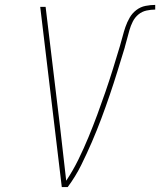

<svg xmlns="http://www.w3.org/2000/svg" viewBox="-20 -763 653 783"><path d="M232 0 144 -735H166L225 -245Q231 -190 237.5 -135.5Q244 -81 250 -26Q278 -68 300 -113Q322 -158 341 -204Q360 -250 377 -296Q394 -342 410 -388.5Q426 -435 440.5 -481.5Q455 -528 469 -575Q475 -595 480 -614.5Q485 -634 491.5 -653Q498 -672 508.5 -690.5Q519 -709 536 -722Q553 -735 573.5 -739Q594 -743 613 -743V-724Q596 -724 577.5 -720Q559 -716 544.5 -704Q530 -692 521.5 -675Q513 -658 508 -640.5Q503 -623 498.5 -605.5Q494 -588 489 -571V-570Q474 -521 459 -472.5Q444 -424 427.5 -375.5Q411 -327 393 -279Q375 -231 354.5 -183.5Q334 -136 311 -89.5Q288 -43 256 0Z"/></svg>

Font: Iosevka Thin Extended Oblique
Style: Regular
Weight: 100
Width: 7
Italic angle: -9°
Monospace: yes
Designer: Belleve Invis
Foundry: Belleve Invis
Version: Version 32.5.0; ttfautohint (v1.8.4)